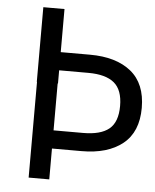

<svg xmlns="http://www.w3.org/2000/svg" viewBox="-52 -754 649 802"><g transform="rotate(5 273.0 -353.0)"><path d="M308.6 -453.1H186V-397.9H184.6V-201.2H308.6Q381.8 -201.2 417.2 -230.2Q452.6 -259.3 452.6 -326.7Q452.6 -394 417 -423.6Q381.3 -453.1 308.6 -453.1ZM96.2 -397.9 97.2 -396.5V-397.9ZM97.2 -397.9V-710H186V-529.3H308.6Q418.5 -529.3 481 -478.8Q543.5 -428.2 543.5 -326.7Q543.5 -225.6 480.7 -175.3Q418 -125 308.6 -125H184.6V4.4H98.1V-397.9Z"/></g></svg>

Font: Meera Inimai
Style: Regular
Weight: 400
Version: 2.0.0+20160526